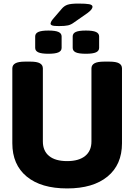

<svg xmlns="http://www.w3.org/2000/svg" viewBox="-20 -1047 752 1075"><path d="M356 8Q210 8 129.5 -58.5Q49 -125 49 -245V-664Q49 -683 66 -692.5Q83 -702 120 -702H150Q187 -702 203.5 -692.5Q220 -683 220 -664V-255Q220 -202 255 -173.5Q290 -145 356 -145Q421 -145 456.5 -173.5Q492 -202 492 -255V-664Q492 -683 509 -692.5Q526 -702 563 -702H592Q630 -702 646.5 -692.5Q663 -683 663 -664V-245Q663 -125 582 -58.5Q501 8 356 8ZM461 -746Q421 -746 404 -754Q387 -762 387 -779V-843Q387 -860 404 -868Q421 -876 461 -876Q500 -876 517.5 -868Q535 -860 535 -843V-779Q535 -762 517.5 -754Q500 -746 461 -746ZM251 -746Q212 -746 194.5 -754Q177 -762 177 -779V-843Q177 -860 194.5 -868Q212 -876 251 -876Q290 -876 307.5 -868Q325 -860 325 -843V-779Q325 -762 307.5 -754Q290 -746 251 -746ZM310 -901Q282 -901 272.5 -904.5Q263 -908 263 -915Q263 -918 265.5 -924Q268 -930 276 -940L325 -997Q339 -1014 358 -1020.5Q377 -1027 419 -1027Q461 -1027 479.5 -1023.5Q498 -1020 498 -1009Q498 -1003 492 -994.5Q486 -986 470 -974L394 -921Q378 -909 361 -905Q344 -901 310 -901Z"/></svg>

Font: Asap ExtraBold
Style: Regular
Weight: 800
Designer: Pablo Cosgaya
Foundry: Omnibus-Type
Version: Version 3.001; ttfautohint (v1.8.4.7-5d5b)